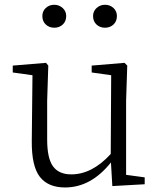

<svg xmlns="http://www.w3.org/2000/svg" viewBox="-20 -784 680 817"><path d="M376 -715.8Q376 -736.3 391.1 -750Q406.2 -763.7 426.8 -763.7Q448.2 -763.7 462.9 -750Q477.5 -736.3 477.5 -715.8Q477.5 -693.4 462.9 -679.7Q448.2 -666 426.8 -666Q405.3 -666 390.6 -679.7Q376 -693.4 376 -715.8ZM160.2 -715.8Q160.2 -736.3 174.8 -750Q189.5 -763.7 210.9 -763.7Q231.4 -763.7 246.6 -750Q261.7 -736.3 261.7 -715.8Q261.7 -693.4 247.1 -679.7Q232.4 -666 210.9 -666Q189.5 -666 174.8 -679.7Q160.2 -693.4 160.2 -715.8ZM516.6 -40 595.7 -29.3V0L458 7.8L452.1 -92.8Q367.2 13.7 256.8 13.7Q184.6 13.7 149.4 -31.7Q114.3 -77.1 115.2 -183.6L118.2 -463.9L34.2 -475.6V-504.9L175.8 -516.6L185.5 -504.9L180.7 -355.5V-190.4Q180.7 -110.4 205.6 -76.2Q230.5 -42 283.2 -42Q372.1 -42 451.2 -128.9L453.1 -463.9L370.1 -475.6V-504.9L509.8 -516.6L521.5 -504.9L516.6 -355.5Z"/></svg>

Font: GenYoMin TW TTF Light
Style: Regular
Weight: 300
Version: Version 1.300